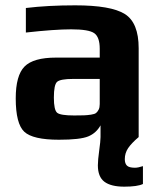

<svg xmlns="http://www.w3.org/2000/svg" viewBox="-20 -514 604 720"><path d="M446 186C478.7 186 502 182.7 516 176V109C504 113 494 115 486 115C471.3 115 461.3 112.3 456 107C450.7 101.7 448 93.7 448 83C448 67.7 452.2 53.8 460.5 41.5C468.8 29.2 482 15.3 500 0V-333C500 -397 482.7 -439.8 448 -461.5C413.3 -483.2 351.3 -494 262 -494C194 -494 132.3 -490.7 77 -484V-392C149 -400 205.7 -404 247 -404C291 -404 319.8 -399.2 333.5 -389.5C347.2 -379.8 354 -360.3 354 -331V-298H190C133.3 -298 94 -286.8 72 -264.5C50 -242.2 39 -202.3 39 -145C39 -81.7 49.7 -40 71 -20C92.3 0 135.7 10 201 10C254.3 10 291 5.8 311 -2.5C331 -10.8 346.3 -24.7 357 -44V0C357 10 355.3 26.8 352 50.5C348.7 74.2 347 92.7 347 106C347 134.7 355.2 155.2 371.5 167.5C387.8 179.8 412.7 186 446 186ZM354 -124C354 -115.3 352.7 -108.3 350 -103C347.3 -97.7 344.2 -93.5 340.5 -90.5C336.8 -87.5 330.3 -85.3 321 -84C311.7 -82.7 303 -81.8 295 -81.5C287 -81.2 274.7 -81 258 -81C224 -81 202.8 -84.3 194.5 -91C186.2 -97.7 182 -116.7 182 -148C182 -180 186 -199.7 194 -207C202 -214.3 222 -218 254 -218H354Z"/></svg>

Font: Play
Style: Bold
Weight: 700
Designer: Jonas Hecksher
Foundry: Jonas Hecksher, Playtypeª, e-types AS
Version: Version 1.002